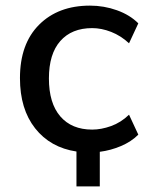

<svg xmlns="http://www.w3.org/2000/svg" viewBox="-20 -533 550 683"><path d="M252 130V6Q159 -8 105 -76.5Q51 -145 51 -255Q51 -377 119 -445Q187 -513 300 -513Q350 -513 396 -496.5Q442 -480 472 -450L439 -379Q410 -406 375.5 -419.5Q341 -433 308 -433Q235 -433 194.5 -387Q154 -341 154 -254Q154 -166 194.5 -119Q235 -72 308 -72Q340 -72 375 -84.5Q410 -97 439 -125L472 -54Q447 -29 410.5 -13.5Q374 2 335 7V130Z"/></svg>

Font: Mulish SemiBold
Style: Regular
Weight: 600
Designer: Vernon Adams
Foundry: Vernon Adams
Version: Version 3.603; ttfautohint (v1.8.3)